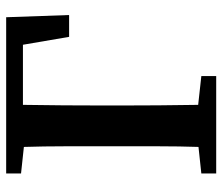

<svg xmlns="http://www.w3.org/2000/svg" viewBox="-68 -636 704 607"><g transform="rotate(-90 283.5 -332.0)"><path d="M39 -617V-664H533L540 -465H471L446 -611H256Q255 -548 254.5 -483Q254 -418 254 -353V-302Q254 -244 254.5 -182Q255 -120 256 -57L347 -47V0H39V-47L123 -56Q125 -118 125 -180.5Q125 -243 125 -302V-353Q125 -416 125 -480Q125 -544 123 -608Z"/></g></svg>

Font: Source Serif 4 Semibold
Style: Regular
Weight: 600
Designer: Frank Grießhammer
Foundry: Adobe
Version: Version 4.005;hotconv 1.1.0;makeotfexe 2.6.0